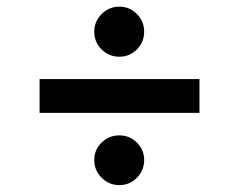

<svg xmlns="http://www.w3.org/2000/svg" viewBox="-20 -573 710 571"><path d="M573.2 -337.9V-237.3H97.7V-337.9ZM335 -22.5Q304.2 -22.5 282.2 -44.4Q260.3 -66.4 260.3 -97.2Q260.3 -127.4 282.2 -148.9Q304.2 -170.4 335 -170.4Q365.7 -170.4 387.2 -148.9Q408.7 -127.4 408.7 -97.2Q408.7 -66.4 387.2 -44.4Q365.7 -22.5 335 -22.5ZM335 -404.3Q304.2 -404.3 282.2 -426Q260.3 -447.8 260.3 -479Q260.3 -509.3 282.2 -531.2Q304.2 -553.2 335 -553.2Q365.7 -553.2 387.2 -531.2Q408.7 -509.3 408.7 -479Q408.7 -447.8 387.2 -426Q365.7 -404.3 335 -404.3Z"/></svg>

Font: Inter Cardless
Style: Medium
Weight: 500
Designer: Rasmus Andersson
Foundry: rsms
Version: Version 4.001;git-9221beed3